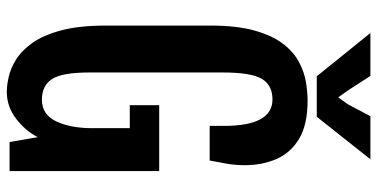

<svg xmlns="http://www.w3.org/2000/svg" viewBox="-282 -777 1066 542"><g transform="rotate(90 251.0 -506.0)"><path d="M238.8 7.8Q221.2 7.8 197 2.4Q172.9 -2.9 147.7 -18.6Q122.6 -34.2 100.8 -64.9Q79.1 -95.7 65.7 -146Q52.2 -196.3 52.2 -271.5V-566.9Q52.2 -642.1 66.4 -692.1Q80.6 -742.2 103.8 -772.2Q127 -802.2 155.3 -817.1Q183.6 -832 211.9 -836.7Q240.2 -841.3 264.2 -841.3Q332 -841.3 371.8 -817.4Q411.6 -793.5 429 -753.2Q446.3 -712.9 446.3 -664.6Q446.3 -637.7 442.4 -615Q438.5 -592.3 433.1 -564.9H335.4V-605Q335.4 -742.2 260.7 -742.2Q220.7 -742.2 202.6 -712.2Q184.6 -682.1 184.6 -602.1V-226.1Q184.6 -148.4 203.1 -119.9Q221.7 -91.3 261.7 -91.3Q303.7 -91.3 322.8 -132.1Q341.8 -172.9 341.8 -232.9V-339.4H276.9V-422.4H462.9V0H380.9L367.2 -79.6Q349.6 -44.9 315.4 -18.6Q281.2 7.8 238.8 7.8ZM308.1 -1018.6H429.7L309.6 -867.2H195.3L73.2 -1018.6H194.3L235.4 -955.1L254.9 -927.7L274.4 -955.1Z"/></g></svg>

Font: Fjalla One
Style: Regular
Weight: 400
Designer: Irina Smirnova, Eben Sorkin
Foundry: Sorkin Type
Version: Version 1.002; ttfautohint (v1.8.4.7-5d5b);gftools[0.9.25]